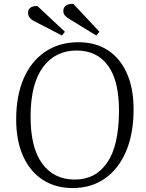

<svg xmlns="http://www.w3.org/2000/svg" viewBox="-20 -939 741 973"><path d="M62 -334Q62 -455 100.5 -542.5Q139 -630 210 -677.5Q281 -725 378 -725Q464 -725 526.5 -684.5Q589 -644 623 -567.5Q657 -491 657 -385Q657 -263 619.5 -173.5Q582 -84 512.5 -35Q443 14 348 14Q261 14 196.5 -28Q132 -70 97 -148Q62 -226 62 -334ZM135 -353Q134 -192 193.5 -110.5Q253 -29 359 -29Q464 -29 523 -114.5Q582 -200 583 -373Q584 -528 528 -605.5Q472 -683 368 -683Q261 -683 198.5 -599.5Q136 -516 135 -353ZM331 -843Q316 -852 308.5 -861Q301 -870 301 -884Q301 -902 315 -911.5Q329 -921 352 -919L484 -778L468 -759ZM153 -832Q122 -848 122 -874Q122 -908 169 -909L309 -778L294 -759Z"/></svg>

Font: Literata 36pt Light
Style: Italic
Weight: 300
Italic angle: -2°
Designer: Latin by Veronika Burian and Jose Scaglione. Greek by Irene Vlachou. Cyrillic by Vera Evstafieva
Foundry: TypeTogether
Version: Version 3.002